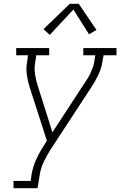

<svg xmlns="http://www.w3.org/2000/svg" viewBox="-20 -782 640 1007"><path d="M51 205V167H141L146 131Q153 91 171 52Q189 13 213 -23L226 -44L136 -323Q126 -354 121 -388Q116 -422 122 -457L127 -492H65V-530H238V-492H170L165 -457Q159 -425 163.5 -394Q168 -363 177 -335L255 -88L422 -344Q431 -357 439.5 -370.5Q448 -384 454.5 -398.5Q461 -413 466.5 -427.5Q472 -442 474 -457L480 -492H417V-530H591V-492H523L517 -457Q511 -421 495 -387.5Q479 -354 458 -323L248 -2Q228 29 211.5 62.5Q195 96 189 131L177 205ZM241 -599 208 -629 346 -762H393L486 -625L447 -602L365 -732Z"/></svg>

Font: Iosevka Curly Slab XLtExObl
Style: Regular
Weight: 200
Width: 7
Italic angle: -9°
Monospace: yes
Designer: Belleve Invis
Foundry: Belleve Invis
Version: Version 11.0.0; ttfautohint (v1.8.3)